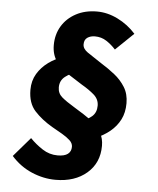

<svg xmlns="http://www.w3.org/2000/svg" viewBox="-54 -737 708 862"><g transform="rotate(5 300.0 -306.5)"><path d="M228 78Q174 78 121 55.5Q68 33 28 -12L103 -99Q128 -73 159.5 -52.5Q191 -32 228 -32Q259 -32 274 -43.5Q289 -55 289 -76Q289 -92 275 -105Q261 -118 239.5 -130.5Q218 -143 193 -157Q145 -185 113 -220Q81 -255 81 -315Q81 -356 100 -387.5Q119 -419 150 -441.5Q181 -464 220 -476L283 -411Q254 -404 230.5 -386Q207 -368 207 -337Q207 -310 227 -293Q247 -276 282 -255Q303 -242 327 -227Q351 -212 373 -193Q395 -174 409 -149.5Q423 -125 423 -92Q423 -15 369 31.5Q315 78 228 78ZM388 -124 314 -195Q348 -204 368 -221.5Q388 -239 388 -270Q388 -299 365 -319Q342 -339 309 -358Q277 -378 244 -399.5Q211 -421 189.5 -451Q168 -481 168 -524Q168 -572 190.5 -609.5Q213 -647 254 -669Q295 -691 349 -691Q396 -691 442.5 -668Q489 -645 524 -606L443 -528Q424 -549 401 -564Q378 -579 349 -579Q329 -579 315 -569.5Q301 -560 301 -539Q301 -519 323.5 -503.5Q346 -488 386 -462Q420 -441 449 -418Q478 -395 497 -364.5Q516 -334 516 -292Q516 -250 500 -218.5Q484 -187 455.5 -163.5Q427 -140 388 -124Z"/></g></svg>

Font: Source Code Pro ExtraBold
Style: Italic
Weight: 800
Italic angle: -11°
Monospace: yes
Designer: Paul D. Hunt, Teo Tuominen
Foundry: Adobe Systems Incorporated
Version: Version 1.016;hotconv 1.0.116;makeotfexe 2.5.65601